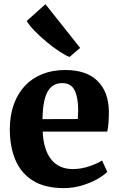

<svg xmlns="http://www.w3.org/2000/svg" viewBox="-20 -908 582 938"><path d="M292 11Q199 11 140.8 -25.5Q82.5 -62 55.2 -126.8Q28 -191.5 28 -275.5Q28 -344 47.5 -398Q67 -452 102.5 -489.5Q138 -527 187.8 -546.5Q237.5 -566 298.5 -566Q401.5 -566 455.8 -513.2Q510 -460.5 512 -365Q512 -332 510 -307.5Q508 -283 504 -265H188.5Q190.5 -220.5 201 -186.5Q211.5 -152.5 230 -129.2Q248.5 -106 275 -94Q301.5 -82 336 -82Q375.5 -82 415.8 -95.5Q456 -109 478.5 -124L504 -68.5Q488.5 -52 456 -33.5Q423.5 -15 380.8 -2Q338 11 292 11ZM187.5 -326 360 -326.5Q360.5 -337.5 361.2 -348.2Q362 -359 362 -370Q362 -430.5 344.8 -466.2Q327.5 -502 283.5 -502Q263.5 -502 246.5 -494Q229.5 -486 216.5 -466.8Q203.5 -447.5 196 -413.2Q188.5 -379 187.5 -326ZM319 -630Q298 -638 268 -658Q238 -678 206.8 -704Q175.5 -730 149.5 -756.8Q123.5 -783.5 110.5 -805.5L202 -887.5L371.5 -674L320 -630Z"/></svg>

Font: Merriweather 28pt ExtraBold
Style: Regular
Weight: 800
Version: Version 2.100